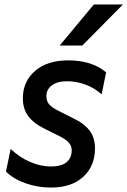

<svg xmlns="http://www.w3.org/2000/svg" viewBox="-20 -832 574 865"><path d="M7 -59 28 -161Q68 -123 115.5 -102.5Q163 -82 210 -82Q256 -82 279.5 -101Q303 -120 303 -155Q303 -175 289.5 -190Q276 -205 247 -219L177 -254Q132 -276 107.5 -308.5Q83 -341 83 -389Q83 -465 138 -512.5Q193 -560 287 -560Q395 -560 458 -506L438 -407Q404 -437 363.5 -451.5Q323 -466 283 -466Q238 -466 213.5 -447.5Q189 -429 189 -399Q189 -377 200.5 -363Q212 -349 239 -335L318 -295Q361 -274 384.5 -242.5Q408 -211 408 -164Q408 -84 355 -35.5Q302 13 210 13Q149 13 94.5 -6.5Q40 -26 7 -59ZM403 -812H534L351 -627H249Z"/></svg>

Font: Application Medium
Style: Italic
Weight: 500
Italic angle: -12°
Designer: Wei Huang
Foundry: Wei Huang
Version: Version 0.012